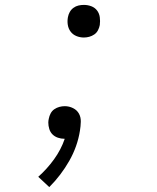

<svg xmlns="http://www.w3.org/2000/svg" viewBox="-20 -558 640 783"><path d="M322 -405Q306 -405 291.5 -411Q277 -417 268 -429Q259 -441 256.5 -456.5Q254 -472 257 -488Q259 -499 264.5 -509Q270 -519 279.5 -526Q289 -533 300 -535.5Q311 -538 322 -538Q338 -538 352.5 -532.5Q367 -527 376 -515Q385 -503 387 -487.5Q389 -472 387 -456Q385 -445 379.5 -434.5Q374 -424 364.5 -417.5Q355 -411 344 -408Q333 -405 322 -405ZM181 205 136 163Q172 131 200.5 91.5Q229 52 244 8Q244 8 243.5 8Q243 8 243 8Q229 8 216 3.5Q203 -1 194 -10Q185 -19 181 -32Q177 -45 177 -58Q177 -62 177.5 -66Q178 -70 179 -74Q181 -85 186.5 -95.5Q192 -106 201.5 -112.5Q211 -119 222 -122Q233 -125 244 -125Q262 -125 278 -117Q294 -109 302 -94.5Q310 -80 309.5 -61.5Q309 -43 306 -25Q301 7 290 38Q279 69 262.5 98Q246 127 225.5 154Q205 181 181 205Z"/></svg>

Font: Iosevka Curly Slab LtEx
Style: Italic
Weight: 300
Width: 7
Italic angle: -9°
Monospace: yes
Designer: Belleve Invis
Foundry: Belleve Invis
Version: Version 11.1.0; ttfautohint (v1.8.3)